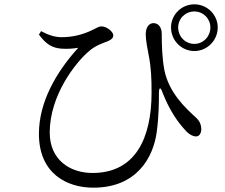

<svg xmlns="http://www.w3.org/2000/svg" viewBox="-20 -826 1040 888"><path d="M771 -699C771 -639 819 -590 879 -590C938 -590 987 -639 987 -699C987 -758 938 -806 879 -806C819 -806 771 -758 771 -699ZM804 -699C804 -740 837 -773 879 -773C920 -773 953 -740 953 -699C953 -657 920 -623 879 -623C837 -623 804 -657 804 -699ZM160 -666C195 -619 222 -605 263 -601C292 -599 319 -601 342 -605C241 -494 160 -355 160 -207C160 -24 288 42 412 42C613 42 690 -99 705 -217C715 -291 715 -356 715 -394C715 -424 723 -425 732 -397C764 -316 801 -263 835 -226C852 -206 871 -195 887 -195C903 -195 911 -212 911 -229C910 -259 896 -274 881 -287C838 -327 761 -397 740 -503C730 -556 728 -619 728 -670C728 -698 714 -719 690 -719C670 -719 654 -701 654 -667C654 -640 663 -595 668 -569C679 -513 681 -464 681 -398C681 -188 607 -26 408 -26C303 -26 210 -87 210 -213C210 -385 329 -536 390 -588C421 -616 455 -626 480 -636C498 -644 504 -652 504 -663C504 -678 475 -704 449 -704C436 -704 429 -697 398 -683C361 -666 316 -654 265 -654C232 -654 202 -665 170 -682Z"/></svg>

Font: Noto Serif CJK TC
Style: Regular
Weight: 400
Designer: Ryoko NISHIZUKA 西塚涼子 (kana & ideographs); Frank Grießhammer (Latin, Greek & Cyrillic); Wenlong ZHANG 张文龙 (bopomofo); San
Foundry: Adobe
Version: Version 2.001;hotconv 1.1.0;makeotfexe 2.6.0